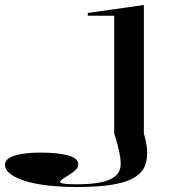

<svg xmlns="http://www.w3.org/2000/svg" viewBox="-278 -535 714 770"><path d="M31 215Q-32 215 -85 209Q-138 203 -176.5 191Q-215 179 -236.5 162.5Q-258 146 -258 125Q-258 109 -240.5 98.5Q-223 88 -191 82.5Q-159 77 -115 77Q-48 77 -6 88Q36 99 36 125Q36 136 25 146.5Q14 157 -0.5 166Q-15 175 -26 182.5Q-37 190 -37 194Q-37 199 -22.5 201.5Q-8 204 30 204Q123 204 164.5 184Q206 164 206 123Q206 101 200 72.5Q194 44 180 0V-472H74V-483L299 -515V0Q311 43 312 70Q313 97 307 119Q294 169 228 192Q162 215 31 215Z"/></svg>

Font: Kalnia Expanded Light
Style: Regular
Weight: 300
Width: 7
Designer: Frida Medrano
Foundry: Frida Medrano
Version: Version 1.105